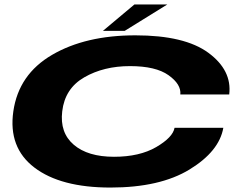

<svg xmlns="http://www.w3.org/2000/svg" viewBox="-20 -840 1104 864"><path d="M477 4Q253 4 134.8 -86Q16.5 -176 40 -339Q64 -505.5 214.5 -593.2Q365 -681 589 -681Q811.5 -681 918 -602.2Q1024.5 -523.5 1011.5 -415H791.5Q796 -460.5 738.5 -501.5Q681 -542.5 565 -542.5Q447 -542.5 359.5 -492.2Q272 -442 260 -339Q248.5 -243 311.8 -188.8Q375 -134.5 493 -134.5Q608 -134.5 683 -178.2Q758 -222 765.5 -265H985Q966.5 -159 833.2 -77.5Q700 4 477 4ZM443 -701 585 -820H733L541 -701Z"/></svg>

Font: Anybody UltraExpanded Regular
Style: Bold Italic
Weight: 700
Width: 9
Italic angle: -10°
Designer: Tyler Finck
Foundry: Etcetera Type Company
Version: Version 1.010; ttfautohint (v1.8.3) -l 8 -r 50 -G 200 -x 14 